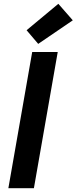

<svg xmlns="http://www.w3.org/2000/svg" viewBox="-20 -995 405 1015"><path d="M24.2 0 150.2 -720H285.2L159.2 0ZM182 -763 120.6 -835.2 288.4 -974.9 364.8 -887.6Z"/></svg>

Font: DM Sans 9pt
Style: Italic
Weight: 400
Italic angle: -10°
Designer: Colophon Foundry, Jonny Pinhorn
Foundry: Colophon Foundry
Version: Version 4.004